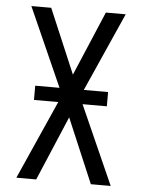

<svg xmlns="http://www.w3.org/2000/svg" viewBox="-53 -777 605 819"><g transform="rotate(5 250.0 -367.5)"><path d="M48 0 198 -337H94V-398H198L48 -735H133L250 -459L367 -735H452L302 -398H406V-337H302L452 0H367L250 -276L133 0Z"/></g></svg>

Font: Iosevka
Style: Regular
Weight: 400
Monospace: yes
Designer: Belleve Invis
Foundry: Belleve Invis
Version: Version 33.2.3; ttfautohint (v1.8.4)